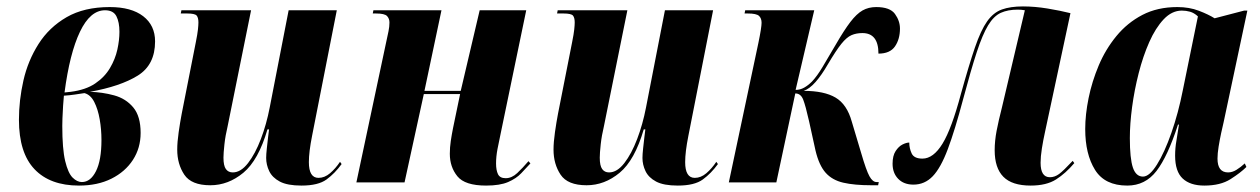

<svg xmlns="http://www.w3.org/2000/svg" viewBox="-20 -568 3924 598"><path d="M226 10Q136 10 87.5 -41Q39 -92 39 -195Q39 -256 53 -317.5Q67 -379 100 -431Q133 -483 187.5 -514.5Q242 -546 322 -546Q389 -546 426 -517.5Q463 -489 463 -439Q463 -366 409 -332.5Q355 -299 260 -282Q299 -281 335.5 -271Q372 -261 395 -233.5Q418 -206 418 -154Q418 -107 394 -70Q370 -33 327 -11.5Q284 10 226 10ZM200 -282Q247 -288 276.5 -308Q306 -328 322.5 -356Q339 -384 345.5 -413.5Q352 -443 352 -469Q352 -499 342.5 -517.5Q333 -536 307 -536Q261 -536 229 -469Q197 -402 181 -280ZM235 -1Q262 -1 279 -35Q296 -69 296 -132Q296 -165 290.5 -196.5Q285 -228 273.5 -250.5Q262 -273 243 -278Q230 -276 213 -273.5Q196 -271 179 -270Q178 -259 176.5 -238.5Q175 -218 174.5 -199.5Q174 -181 174 -176Q174 -104 183 -66.5Q192 -29 206 -15Q220 -1 235 -1Z M919 10Q875 10 851.5 -2.5Q828 -15 818.5 -35Q809 -55 809 -76Q809 -87 811 -105.5Q813 -124 815 -141Q817 -158 818 -165H813Q785 -69 738 -30Q691 9 635 9Q576 9 554 -24Q532 -57 532 -102Q532 -125 536.5 -156.5Q541 -188 546 -214L590 -437Q595 -462 596.5 -476Q598 -490 598 -498Q598 -513 592.5 -519.5Q587 -526 563 -526H543L545 -536H762L689 -175Q682 -146 679 -118.5Q676 -91 676 -77Q676 -52 683.5 -41.5Q691 -31 705 -31Q730 -31 752.5 -60Q775 -89 792.5 -135Q810 -181 820 -233L879 -536H1029L952 -145Q942 -95 942 -63Q942 -14 972 -14Q991 -14 1008 -28.5Q1025 -43 1039 -64L1044 -57Q1023 -28 997 -9Q971 10 919 10Z M1494 10Q1428 10 1404.5 -19Q1381 -48 1381 -89Q1381 -109 1384 -129Q1387 -149 1391 -169L1413 -275H1300L1240 0H1090L1182 -433Q1187 -456 1190 -470.5Q1193 -485 1193 -498Q1193 -510 1185.5 -518Q1178 -526 1151 -526H1141L1143 -536H1355L1302 -285H1415L1474 -536H1619L1541 -160Q1534 -128 1529.5 -104Q1525 -80 1525 -59Q1525 -38 1531 -25.5Q1537 -13 1555 -13Q1574 -13 1591 -29Q1608 -45 1626 -66L1632 -59Q1619 -45 1603.5 -28.5Q1588 -12 1562.5 -1Q1537 10 1494 10Z M2091 10Q2047 10 2023.5 -2.5Q2000 -15 1990.5 -35Q1981 -55 1981 -76Q1981 -87 1983 -105.5Q1985 -124 1987 -141Q1989 -158 1990 -165H1985Q1957 -69 1910 -30Q1863 9 1807 9Q1748 9 1726 -24Q1704 -57 1704 -102Q1704 -125 1708.5 -156.5Q1713 -188 1718 -214L1762 -437Q1767 -462 1768.5 -476Q1770 -490 1770 -498Q1770 -513 1764.5 -519.5Q1759 -526 1735 -526H1715L1717 -536H1934L1861 -175Q1854 -146 1851 -118.5Q1848 -91 1848 -77Q1848 -52 1855.5 -41.5Q1863 -31 1877 -31Q1902 -31 1924.5 -60Q1947 -89 1964.5 -135Q1982 -181 1992 -233L2051 -536H2201L2124 -145Q2114 -95 2114 -63Q2114 -14 2144 -14Q2163 -14 2180 -28.5Q2197 -43 2211 -64L2216 -57Q2195 -28 2169 -9Q2143 10 2091 10Z M2694 9Q2641 9 2606.5 1Q2572 -7 2551.5 -30Q2531 -53 2520 -99L2500 -190Q2489 -239 2481.5 -258Q2474 -277 2457 -277L2398 0H2250L2342 -434Q2347 -458 2349.5 -474Q2352 -490 2352 -497Q2352 -511 2344 -518.5Q2336 -526 2309 -526H2299L2301 -536H2516L2458 -288Q2472 -288 2484.5 -295Q2497 -302 2509 -314Q2525 -331 2542 -359.5Q2559 -388 2583 -429Q2609 -474 2628.5 -499.5Q2648 -525 2666.5 -535.5Q2685 -546 2709 -546Q2752 -546 2767.5 -524.5Q2783 -503 2783 -479Q2783 -446 2767.5 -423.5Q2752 -401 2716 -401Q2716 -465 2666 -465Q2647 -465 2632 -458.5Q2617 -452 2600.5 -431.5Q2584 -411 2558 -367Q2539 -334 2520 -312.5Q2501 -291 2483 -285Q2547 -285 2582.5 -264Q2618 -243 2633 -189L2662 -92Q2678 -37 2688 -19Q2698 -1 2710 -1H2717L2715 9Z M3190 10Q3132 10 3105 -17.5Q3078 -45 3078 -100Q3078 -129 3084 -160.5Q3090 -192 3101 -235L3172 -536Q3161 -538 3150 -538Q3119 -538 3097 -528Q3075 -518 3057.5 -489Q3040 -460 3022 -405Q3004 -350 2980 -260Q2954 -162 2932 -103.5Q2910 -45 2885 -19Q2860 7 2825 7Q2795 7 2777.5 -11Q2760 -29 2760 -58Q2760 -83 2769.5 -97.5Q2779 -112 2791 -118Q2803 -124 2812 -124Q2812 -106 2819.5 -90Q2827 -74 2853 -74Q2887 -74 2915.5 -120.5Q2944 -167 2973 -276Q2998 -366 3016.5 -420Q3035 -474 3054.5 -501.5Q3074 -529 3100.5 -538.5Q3127 -548 3166 -548Q3203 -548 3242.5 -541.5Q3282 -535 3314 -527L3235 -158Q3229 -131 3225 -105.5Q3221 -80 3221 -61Q3221 -16 3250 -16Q3265 -16 3278.5 -26Q3292 -36 3321 -67L3326 -60Q3299 -28 3269 -9Q3239 10 3190 10Z M3491 10Q3421 10 3390.5 -39Q3360 -88 3360 -166Q3360 -211 3370.5 -262.5Q3381 -314 3402 -364Q3423 -414 3457 -455.5Q3491 -497 3538 -521.5Q3585 -546 3647 -546Q3684 -546 3714 -534.5Q3744 -523 3763 -511L3855 -535H3865L3791 -187Q3788 -175 3783.5 -154Q3779 -133 3775.5 -111.5Q3772 -90 3772 -74Q3772 -31 3805 -31Q3818 -31 3831 -39Q3844 -47 3857 -59L3862 -48Q3844 -30 3812.5 -10Q3781 10 3731 10Q3687 10 3663.5 -12Q3640 -34 3640 -83Q3640 -107 3644 -129.5Q3648 -152 3652 -180H3649Q3617 -81 3582 -35.5Q3547 10 3491 10ZM3540 -18Q3560 -18 3583.5 -55.5Q3607 -93 3628.5 -154.5Q3650 -216 3664 -287L3711 -517Q3699 -528 3686.5 -531.5Q3674 -535 3661 -535Q3630 -535 3604.5 -508Q3579 -481 3559.5 -437Q3540 -393 3526.5 -340Q3513 -287 3506 -234.5Q3499 -182 3499 -138Q3499 -74 3508.5 -46Q3518 -18 3540 -18Z"/></svg>

Font: Noto Serif Display ExtraCondensed ExtraBold
Style: Italic
Weight: 800
Width: 2
Italic angle: -12°
Designer: Monotype Design Team
Foundry: Monotype Imaging Inc.
Version: Version 2.009